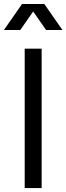

<svg xmlns="http://www.w3.org/2000/svg" viewBox="-56 -954 337 974"><path d="M69.3 -707H155.3V0H69.3ZM55.7 -933.6H138.7L46.9 -801.8H-36.1ZM85.9 -933.6H168.9L260.7 -801.8H177.7Z"/></svg>

Font: Wanted Sans Std Variable
Style: Regular
Weight: 400
Designer: Original Design by Kil Hyung-jin and Kang Hanbin, Wanted Lab, Inc;
Foundry: Wanted Lab, Inc.
Version: Version 1.003;Glyphs 3.2 (3227)